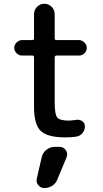

<svg xmlns="http://www.w3.org/2000/svg" viewBox="-20 -710 540 1006"><path d="M95.7 -418.9Q79.1 -418.9 66.9 -431.2Q54.7 -443.4 54.7 -459Q54.7 -475.6 67.4 -487.8Q80.1 -500 95.7 -500H149.4Q158.2 -500 158.2 -508.8V-634.8Q158.2 -658.2 174.3 -674.3Q190.4 -690.4 212.4 -690.4Q234.4 -690.4 250.5 -674.3Q266.6 -658.2 266.6 -634.8V-508.8Q266.6 -500 276.4 -500H393.6Q409.2 -500 421.9 -487.8Q434.6 -475.6 434.6 -459Q434.6 -443.4 422.9 -431.2Q411.1 -418.9 393.6 -418.9H276.4Q267.6 -418.9 266.6 -410.2V-169.9Q266.6 -111.3 279.8 -94.7Q293 -78.1 339.8 -78.1Q351.6 -78.1 379.9 -82Q396.5 -85 410.6 -75.2Q424.8 -65.4 424.8 -47.9Q424.8 -28.3 412.1 -12.7Q399.4 2.9 379.9 5.9Q354.5 9.8 320.3 9.8Q229.5 9.8 193.8 -23.9Q158.2 -57.6 158.2 -150.4V-410.2Q158.2 -418.9 149.4 -418.9ZM293 59.6Q312.5 59.6 324.7 76.7Q336.9 93.8 329.1 113.3L281.2 228.5Q273.4 250 254.4 262.7Q235.4 275.4 211.9 275.4Q193.4 275.4 180.7 260.3Q168 245.1 172.9 225.6L198.2 115.2Q203.1 90.8 222.7 75.2Q242.2 59.6 266.6 59.6Z"/></svg>

Font: Rounded Mgen+ 1mn medium
Style: Regular
Weight: 500
Designer: [Source Han Sans]
Ryoko NISHIZUKA  (kana & ideographs); Paul D. Hunt (Latin, Greek & Cyrillic); Wenlong ZHANG  (bopomofo
Version: Version 1.059.20150602